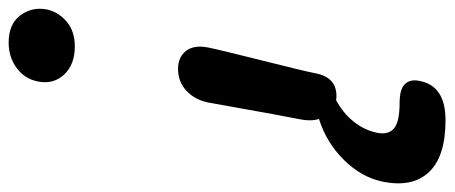

<svg xmlns="http://www.w3.org/2000/svg" viewBox="-402 -478 1030 435"><g transform="rotate(-90 112.5 -260.0)"><path d="M225.1 -605Q184.1 -605 161.4 -629.4Q138.7 -653.8 146 -689Q151.9 -718.8 176.5 -736.8Q201.2 -754.9 233.9 -754.9Q275.9 -754.9 295.7 -728.5Q315.4 -702.1 309.1 -668.9Q304.2 -643.6 282.5 -624.3Q260.7 -605 225.1 -605ZM112.8 -12.2Q106.9 -12.2 104 -13.2Q73.7 2.9 54.7 27.1Q35.6 51.3 29.8 79.1Q24.4 105.5 39.6 118.2Q54.7 130.9 98.1 130.9Q128.9 130.9 140.4 143.3Q151.9 155.8 147 176.8Q135.7 234.9 58.1 234.9Q-23.9 234.9 -59.3 197.5Q-94.7 160.2 -81.1 92.8Q-71.3 44.4 -31.7 4.6Q7.8 -35.2 61 -51.8Q55.2 -69.8 60.1 -94.2Q72.3 -156.7 83 -217.8Q93.8 -278.8 98.1 -301.8Q104 -332.5 124.5 -351.8Q145 -371.1 174.8 -371.1Q200.7 -371.1 214.8 -353.5Q229 -335.9 223.1 -304.2Q219.2 -283.2 194.1 -183.3Q168.9 -83.5 164.1 -58.1Q154.8 -12.2 112.8 -12.2Z"/></g></svg>

Font: Shantell Sans Irregular Bouncy
Style: Italic
Weight: 500
Italic angle: -11.31°
Designer: Stephen Nixon, Anya Danilova, Shantell Martin
Foundry: Arrow Type
Version: Version 1.006;[9816181b4]